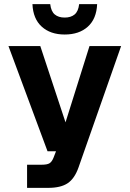

<svg xmlns="http://www.w3.org/2000/svg" viewBox="-20 -759 627 929"><path d="M111 150V38H182Q208 38 219.5 31Q231 24 239 4L251 -27H210L21 -536H175L297 -167L413 -536H566L360 51Q341 105 307.5 127.5Q274 150 213 150ZM293 -592Q224 -592 182 -630Q140 -668 137 -739H223Q227 -704 245 -689Q263 -674 293 -674Q323 -674 341 -689Q359 -704 363 -739H450Q447 -668 405 -630Q363 -592 293 -592Z"/></svg>

Font: Geist
Style: Bold
Weight: 400
Designer: Basement.studio, Andrés Briganti, Mateo Zaragoza
Foundry: Basement.studio, Vercel, Andrés Briganti, Guido Ferreyra, Mateo Zaragoza
Version: Version 1.401